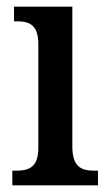

<svg xmlns="http://www.w3.org/2000/svg" viewBox="-20 -556 327 576"><path d="M17 0H274V-44H263C224 -44 197 -55 197 -117V-536H22V-492H31C69 -492 95 -481 95 -423V-113C95 -54 67 -44 28 -44H17Z"/></svg>

Font: Noto Serif Hebrew Condensed Medium
Style: Regular
Weight: 500
Width: 3
Designer: Monotype Design Team
Foundry: Monotype Imaging Inc.
Version: Version 2.004